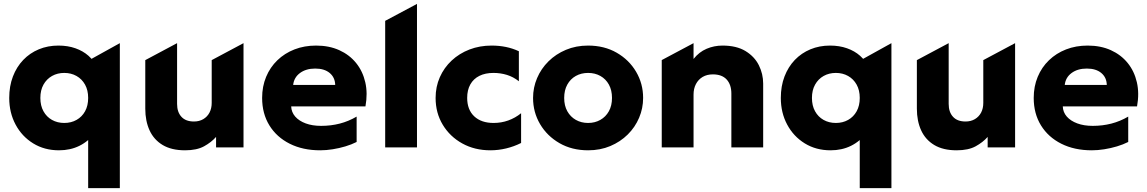

<svg xmlns="http://www.w3.org/2000/svg" viewBox="-20 -760 5916 990"><path d="M434.6 210V-114.2L471.4 -76.8Q436.5 -31.4 389.6 -8.2Q342.6 15 284.1 15Q209 15 151.1 -20.7Q93.1 -56.4 60.4 -117.6Q27.6 -178.8 27.6 -255Q27.6 -316 46.6 -365.6Q65.6 -415.2 99.8 -450.9Q133.9 -486.5 180.2 -505.8Q226.6 -525 281.1 -525Q329.6 -525 368.9 -511.1Q408.2 -497.2 436.2 -472.4Q464.1 -447.5 478.9 -414.8L428.9 -385.5V-443.8L597.9 -537.5V210ZM311.4 -126Q346.9 -126 374.8 -141.8Q402.8 -157.5 418.7 -186.4Q434.6 -215.2 434.6 -255Q434.6 -294.8 418.5 -323.7Q402.4 -352.6 374.4 -368.3Q346.5 -384 311.4 -384Q276.2 -384 248.3 -368.3Q220.4 -352.6 204.2 -323.7Q188.1 -294.8 188.1 -255Q188.1 -215.2 204.1 -186.4Q220 -157.5 247.9 -141.8Q275.9 -126 311.4 -126Z M934.1 15Q864.4 15 818.9 -12.2Q773.5 -39.4 751.3 -87.7Q729.1 -136 729.1 -199.8V-450L893.1 -537.5V-224.2Q893.1 -182.2 915.4 -157.9Q937.6 -133.5 980.1 -133.5Q1007.5 -133.5 1028.2 -145.7Q1048.9 -157.9 1060.2 -179.4Q1071.6 -201 1071.6 -229.5V-450L1235.6 -537.5V0H1094.1V-54Q1069.6 -26.2 1032.1 -5.6Q994.5 15 934.1 15Z M1631.1 15Q1541.5 15 1474.1 -18.8Q1406.6 -52.6 1369.1 -113.4Q1331.6 -174.1 1331.6 -255.2Q1331.6 -314.4 1352.2 -363.8Q1372.8 -413.2 1410.2 -449.3Q1447.6 -485.4 1498.4 -505.2Q1549.1 -525 1609.9 -525Q1677 -525 1729.4 -501.3Q1781.8 -477.6 1816.1 -435.2Q1850.4 -392.8 1863.5 -335.7Q1876.6 -278.6 1864.4 -211.5H1481.4Q1482.5 -181.5 1502.2 -158.9Q1521.9 -136.4 1556.2 -123.7Q1590.6 -111 1635.9 -111Q1686.4 -111 1731.8 -122.7Q1777.2 -134.4 1818.9 -158.8V-28Q1792.9 -14.8 1760.9 -5.2Q1728.9 4.4 1695.4 9.7Q1662 15 1631.1 15ZM1491.6 -322H1708.4Q1707.5 -360.6 1680.1 -383.6Q1652.6 -406.5 1605.4 -406.5Q1558 -406.5 1526.9 -383.6Q1495.8 -360.6 1491.6 -322Z M1966.1 0V-652.5L2130.1 -740V0Z M2508.6 15Q2427.5 15 2363.7 -20.3Q2299.9 -55.6 2263 -116.7Q2226.1 -177.8 2226.1 -255Q2226.1 -312.9 2247.9 -362Q2269.6 -411.1 2308.9 -447.8Q2348.2 -484.5 2400.9 -504.8Q2453.5 -525 2515.1 -525Q2553.8 -525 2588.8 -517.8Q2623.8 -510.6 2655.4 -495.8V-341Q2627.1 -363.5 2593.9 -373.8Q2560.6 -384 2524.6 -384Q2482.2 -384 2451.9 -368.9Q2421.5 -353.8 2405.2 -324.9Q2388.9 -296.1 2388.9 -255.2Q2388.9 -194.5 2425.2 -160.2Q2461.6 -126 2525.1 -126Q2564.9 -126 2600.8 -138.9Q2636.8 -151.8 2666.9 -176.2V-22.8Q2630.5 -4.4 2589.9 5.3Q2549.4 15 2508.6 15Z M3012.4 15Q2929 15 2865 -21.8Q2801 -58.6 2764.8 -120Q2728.6 -181.4 2728.6 -255Q2728.6 -308.5 2749.3 -357.2Q2770 -405.9 2808 -443.6Q2846 -481.2 2898 -503.1Q2950 -525 3012.4 -525Q3095.8 -525 3159.8 -488.2Q3223.8 -451.4 3259.9 -390Q3296.1 -328.6 3296.1 -255Q3296.1 -201.5 3275.4 -152.8Q3254.8 -104.1 3216.8 -66.4Q3178.8 -28.8 3126.9 -6.9Q3075.1 15 3012.4 15ZM3012.4 -126Q3047.5 -126 3075.4 -141.8Q3103.4 -157.5 3119.5 -186.4Q3135.6 -215.2 3135.6 -255Q3135.6 -294.8 3119.7 -323.7Q3103.8 -352.6 3075.8 -368.3Q3047.9 -384 3012.4 -384Q2976.9 -384 2948.9 -368.3Q2921 -352.6 2905.1 -323.7Q2889.1 -294.8 2889.1 -255Q2889.1 -215.2 2905.2 -186.4Q2921.4 -157.5 2949.3 -141.8Q2977.2 -126 3012.4 -126Z M3392.1 0V-450.2L3556.1 -537.5V-456Q3584.6 -492 3623.4 -508.5Q3662.2 -525 3705.4 -525Q3777.5 -525 3823.9 -496.8Q3870.4 -468.5 3892.8 -423.7Q3915.1 -378.9 3915.1 -329V0H3751.1V-277.5Q3751.1 -323.6 3726.8 -350.1Q3702.5 -376.5 3655.6 -376.5Q3625.4 -376.5 3603.1 -363.4Q3580.8 -350.2 3568.4 -326.6Q3556.1 -303 3556.1 -272.2V0Z M4413.1 210V-114.2L4449.9 -76.8Q4415 -31.4 4368.1 -8.2Q4321.1 15 4262.6 15Q4187.5 15 4129.6 -20.7Q4071.6 -56.4 4038.9 -117.6Q4006.1 -178.8 4006.1 -255Q4006.1 -316 4025.1 -365.6Q4044.1 -415.2 4078.2 -450.9Q4112.4 -486.5 4158.8 -505.8Q4205.1 -525 4259.6 -525Q4308.1 -525 4347.4 -511.1Q4386.8 -497.2 4414.7 -472.4Q4442.6 -447.5 4457.4 -414.8L4407.4 -385.5V-443.8L4576.4 -537.5V210ZM4289.9 -126Q4325.4 -126 4353.3 -141.8Q4381.2 -157.5 4397.2 -186.4Q4413.1 -215.2 4413.1 -255Q4413.1 -294.8 4397 -323.7Q4380.9 -352.6 4352.9 -368.3Q4325 -384 4289.9 -384Q4254.8 -384 4226.8 -368.3Q4198.9 -352.6 4182.8 -323.7Q4166.6 -294.8 4166.6 -255Q4166.6 -215.2 4182.6 -186.4Q4198.5 -157.5 4226.4 -141.8Q4254.4 -126 4289.9 -126Z M4912.6 15Q4842.9 15 4797.4 -12.2Q4752 -39.4 4729.8 -87.7Q4707.6 -136 4707.6 -199.8V-450L4871.6 -537.5V-224.2Q4871.6 -182.2 4893.9 -157.9Q4916.1 -133.5 4958.6 -133.5Q4986 -133.5 5006.7 -145.7Q5027.4 -157.9 5038.8 -179.4Q5050.1 -201 5050.1 -229.5V-450L5214.1 -537.5V0H5072.6V-54Q5048.1 -26.2 5010.6 -5.6Q4973 15 4912.6 15Z M5609.6 15Q5520 15 5452.6 -18.8Q5385.1 -52.6 5347.6 -113.4Q5310.1 -174.1 5310.1 -255.2Q5310.1 -314.4 5330.7 -363.8Q5351.2 -413.2 5388.7 -449.3Q5426.1 -485.4 5476.9 -505.2Q5527.6 -525 5588.4 -525Q5655.5 -525 5707.9 -501.3Q5760.2 -477.6 5794.6 -435.2Q5828.9 -392.8 5842 -335.7Q5855.1 -278.6 5842.9 -211.5H5459.9Q5461 -181.5 5480.7 -158.9Q5500.4 -136.4 5534.8 -123.7Q5569.1 -111 5614.4 -111Q5664.9 -111 5710.3 -122.7Q5755.8 -134.4 5797.4 -158.8V-28Q5771.4 -14.8 5739.4 -5.2Q5707.4 4.4 5673.9 9.7Q5640.5 15 5609.6 15ZM5470.1 -322H5686.9Q5686 -360.6 5658.6 -383.6Q5631.1 -406.5 5583.9 -406.5Q5536.5 -406.5 5505.4 -383.6Q5474.2 -360.6 5470.1 -322Z"/></svg>

Font: Geologica-Sharp
Style: Regular
Weight: 100
Designer: Sindre Bremnes, Frode Helland
Foundry: Monokrom Skriftforlag AS
Version: Version 1.010;gftools[0.9.28]